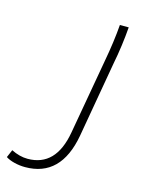

<svg xmlns="http://www.w3.org/2000/svg" viewBox="-303 -558 632 840"><g transform="rotate(15 13.0 -138.0)"><path d="M111 -323Q128 -415 134 -492H174Q171 -452 165 -407.5Q159 -363 151 -323L91 21Q56 216 -106 216Q-131 216 -155 210Q-179 204 -194 194L-179 159Q-141 178 -105 178Q23 178 51 17Z"/></g></svg>

Font: Livvic ExtraLight
Style: Italic
Weight: 275
Italic angle: -10°
Designer: Jacques Le Bailly, Baron von Fonthausen
Version: Version 1.001; ttfautohint (v1.8.2)